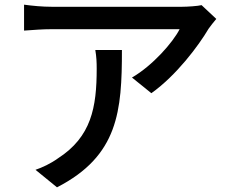

<svg xmlns="http://www.w3.org/2000/svg" viewBox="-20 -757 971 822"><path d="M83 -626C126 -629 161 -632 201 -632H749C720 -575 633 -476 545 -425L628 -358C735 -434 830 -561 873 -634C881 -646 897 -665 906 -676L843 -735C827 -731 782 -728 760 -728H201C161 -728 120 -732 83 -737ZM132 -30 224 45C487 -90 502 -282 502 -543H388C393 -514 394 -490 394 -463C394 -297 371 -171 228 -79C196 -56 161 -40 132 -30Z"/></svg>

Font: GenEiGothic-pro-SemiBold
Style: Regular
Weight: 500
Designer: Ryoko NISHIZUKA (kana & ideographs); Paul D. Hunt (Latin, Greek & Cyrillic); Wenlong ZHANG (bopomofo); Sandoll Communica
Foundry: Adobe Systems Incorporated; o_tamon
Version: Version 1.000.140830